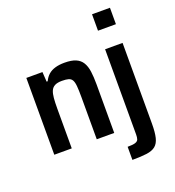

<svg xmlns="http://www.w3.org/2000/svg" viewBox="-163 -872 1095 1198"><g transform="rotate(-20 384.5 -273.0)"><path d="M63 0V-510H170L174 -445H181Q193 -470 211 -486Q229 -502 256 -510Q283 -518 318 -518Q365 -518 393 -506Q421 -494 436 -469.5Q451 -445 456 -408.5Q461 -372 461 -323V0H345V-280Q345 -327 342.5 -354Q340 -381 332 -394.5Q324 -408 308 -412.5Q292 -417 265 -417Q235 -417 217.5 -408Q200 -399 192 -380.5Q184 -362 181.5 -333.5Q179 -305 179 -264V0ZM584 -634V-743H703V-634ZM510 197V110Q546 110 562 104.5Q578 99 582 87Q586 75 586 56V-510H702V26Q702 84 693.5 118.5Q685 153 664 170Q643 187 605.5 192Q568 197 510 197Z"/></g></svg>

Font: Saira SemiCondensed SemiBold
Style: Regular
Weight: 600
Width: 4
Designer: Hector Gatti with collaboration of the Omnibus-Type team
Foundry: Omnibus-Type
Version: Version 1.101